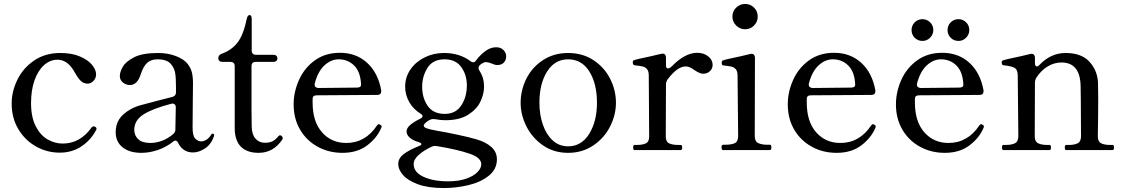

<svg xmlns="http://www.w3.org/2000/svg" viewBox="-20 -759 5686 971"><path d="M39 -236Q39 -296 67.5 -355Q96 -414 152 -452.5Q208 -491 285 -491Q343 -491 384 -473.5Q425 -456 445.5 -431Q466 -406 466 -383Q466 -364 453 -350Q440 -336 423 -336Q403 -336 388.5 -350Q374 -364 358 -393Q323 -457 271 -457Q233 -457 202.5 -429.5Q172 -402 154.5 -352.5Q137 -303 137 -238Q137 -167 160.5 -121Q184 -75 220.5 -54Q257 -33 297 -33Q385 -33 443 -114Q448 -120 453 -120Q458 -120 461 -118Q468 -114 468 -108Q468 -104 466 -101Q439 -50 391.5 -18.5Q344 13 282 13Q218 13 162.5 -18Q107 -49 73 -105.5Q39 -162 39 -236Z M1063 -76 1062 -70Q1048 -29 1017 -8.5Q986 12 956 12Q905 12 881 -36Q875 -48 868 -48Q861 -48 856 -43Q821 -15 778.5 -0.5Q736 14 695 14Q635 14 600 -14Q565 -42 565 -90Q565 -128 582.5 -155.5Q600 -183 638 -205Q660 -218 689.5 -226.5Q719 -235 778 -250Q835 -264 852 -269Q870 -274 870 -292V-317Q870 -368 865.5 -391.5Q861 -415 846 -433Q826 -459 777 -459Q744 -459 724.5 -441.5Q705 -424 692 -384Q675 -329 637 -329Q618 -329 602 -341.5Q586 -354 586 -375Q586 -394 600.5 -420.5Q615 -447 657.5 -469Q700 -491 779 -491Q829 -491 869.5 -475.5Q910 -460 929 -436Q945 -415 950.5 -392.5Q956 -370 956 -337Q956 -282 955 -245L954 -113Q954 -71 968 -57.5Q982 -44 997 -44Q1010 -44 1023.5 -52Q1037 -60 1048 -78Q1051 -83 1055 -83Q1063 -83 1063 -76ZM857 -82Q867 -92 867 -102V-111L869 -215Q869 -227 862.5 -232Q856 -237 845 -234Q750 -209 704.5 -179.5Q659 -150 659 -102Q659 -74 679 -55Q699 -36 741 -36Q770 -36 800.5 -47.5Q831 -59 857 -82Z M1167 -112V-425Q1167 -435 1161.5 -440.5Q1156 -446 1146 -446H1105Q1095 -446 1089.5 -451Q1084 -456 1084 -464Q1084 -481 1101 -487Q1151 -505 1181 -543.5Q1211 -582 1228 -664Q1232 -683 1243 -683Q1248 -683 1250.5 -677.5Q1253 -672 1253 -662V-503Q1253 -493 1258.5 -487.5Q1264 -482 1274 -482H1362Q1372 -482 1377.5 -477Q1383 -472 1383 -464Q1383 -456 1377.5 -451Q1372 -446 1362 -446H1273Q1263 -446 1257.5 -440.5Q1252 -435 1252 -425V-205L1253 -118Q1254 -78 1272.5 -57.5Q1291 -37 1319 -37Q1342 -37 1357 -44Q1372 -51 1387 -69Q1392 -75 1396 -75Q1401 -75 1405.5 -70Q1410 -65 1410 -60Q1410 -56 1408 -54Q1363 14 1288 14Q1229 14 1198 -17.5Q1167 -49 1167 -112Z M1910 -119Q1910 -116 1907 -110Q1886 -61 1836.5 -23.5Q1787 14 1712 14Q1643 14 1586.5 -17Q1530 -48 1497.5 -103.5Q1465 -159 1465 -231Q1465 -294 1492 -354.5Q1519 -415 1572 -453.5Q1625 -492 1699 -492Q1781 -492 1836.5 -441.5Q1892 -391 1908 -302V-298Q1908 -279 1888 -279L1582 -277Q1561 -277 1561 -259V-240Q1561 -144 1608.5 -90Q1656 -36 1731 -36Q1828 -36 1887 -125Q1891 -131 1896 -131Q1899 -131 1905 -127Q1910 -124 1910 -119ZM1572 -338Q1571 -336 1571 -331Q1571 -323 1576.5 -318.5Q1582 -314 1591 -314L1785 -316Q1795 -316 1800.5 -319.5Q1806 -323 1806 -329Q1804 -394 1772 -426.5Q1740 -459 1693 -459Q1654 -459 1621 -428.5Q1588 -398 1572 -338Z M2540 -474Q2540 -456 2528.5 -443Q2517 -430 2494 -430Q2484 -430 2466 -438Q2447 -445 2438 -445Q2426 -445 2408 -431Q2400 -423 2400 -415Q2400 -409 2405 -401Q2428 -366 2428 -321Q2428 -285 2410 -246Q2392 -207 2348 -179Q2304 -151 2232 -151Q2209 -151 2182 -156Q2178 -157 2171 -157Q2162 -157 2154 -153Q2140 -146 2131.5 -137.5Q2123 -129 2123 -124Q2123 -116 2136.5 -110.5Q2150 -105 2189 -98Q2231 -91 2292.5 -78Q2354 -65 2391 -54Q2436 -41 2464.5 -16Q2493 9 2493 47Q2493 97 2451.5 130Q2410 163 2348 177.5Q2286 192 2225 192Q2146 192 2094 173Q2042 154 2018 126Q1994 98 1994 71Q1994 42 2020 21.5Q2046 1 2100 -21Q2111 -25 2111 -30Q2111 -36 2098 -40Q2067 -49 2051.5 -63.5Q2036 -78 2036 -94Q2036 -111 2054.5 -127Q2073 -143 2106 -159Q2117 -165 2117 -171Q2117 -178 2107 -184Q2070 -207 2049.5 -243Q2029 -279 2029 -321Q2029 -369 2056 -408Q2083 -447 2128 -469Q2173 -491 2225 -491Q2304 -491 2359 -450Q2366 -444 2373 -444Q2382 -444 2388 -454Q2409 -482 2435 -501Q2461 -520 2489 -520Q2513 -520 2526.5 -505.5Q2540 -491 2540 -474ZM2341 -327Q2341 -380 2313 -419.5Q2285 -459 2228 -459Q2169 -459 2142 -416Q2115 -373 2115 -320Q2115 -264 2143 -223.5Q2171 -183 2229 -183Q2285 -183 2313 -226Q2341 -269 2341 -327ZM2351 17Q2293 -3 2190 -20Q2187 -21 2181 -21Q2171 -21 2163 -17Q2124 1 2098 24Q2072 47 2072 71Q2072 112 2121.5 135Q2171 158 2246 158Q2300 158 2338 144.5Q2376 131 2395 111Q2414 91 2414 72Q2414 37 2351 17Z M2613 -239Q2613 -303 2642 -361Q2671 -419 2726 -455Q2781 -491 2853 -491Q2926 -491 2981 -455Q3036 -419 3065.5 -361Q3095 -303 3095 -239Q3095 -178 3065.5 -119.5Q3036 -61 2980.5 -23.5Q2925 14 2853 14Q2781 14 2726.5 -23.5Q2672 -61 2642.5 -119.5Q2613 -178 2613 -239ZM2999 -239Q2999 -336 2960.5 -397.5Q2922 -459 2853 -459Q2786 -459 2747 -397.5Q2708 -336 2708 -239Q2708 -179 2725.5 -128.5Q2743 -78 2775.5 -48.5Q2808 -19 2853 -19Q2921 -19 2960 -82.5Q2999 -146 2999 -239Z M3584 -431Q3584 -412 3570 -399Q3556 -386 3536 -386Q3519 -386 3493 -404Q3480 -413 3470 -418Q3460 -423 3448 -423Q3405 -423 3356 -357Q3348 -345 3348 -331L3347 -69Q3347 -42 3364 -34Q3381 -26 3410 -26H3422Q3430 -26 3430 -13Q3430 0 3422 0H3189Q3182 0 3182 -13Q3182 -26 3189 -26H3201Q3230 -26 3246.5 -34Q3263 -42 3263 -69L3261 -378Q3261 -399 3252 -409.5Q3243 -420 3229.5 -423Q3216 -426 3189 -429Q3180 -430 3180 -445Q3180 -452 3185 -454Q3196 -459 3269 -474Q3337 -490 3325 -487L3331 -488Q3339 -488 3343.5 -482.5Q3348 -477 3348 -468V-428Q3348 -413 3358 -413Q3367 -413 3379 -425Q3409 -456 3441.5 -474Q3474 -492 3506 -492Q3539 -492 3561.5 -474Q3584 -456 3584 -431Z M3684 -675Q3684 -702 3703 -720.5Q3722 -739 3748 -739Q3775 -739 3793.5 -720.5Q3812 -702 3812 -675Q3812 -649 3793.5 -630Q3775 -611 3748 -611Q3722 -611 3703 -630Q3684 -649 3684 -675ZM3637 0Q3629 0 3629 -14Q3629 -27 3637 -27H3649Q3679 -27 3696 -35Q3713 -43 3713 -71L3710 -377Q3710 -398 3701.5 -408.5Q3693 -419 3679.5 -422Q3666 -425 3639 -428Q3633 -429 3631.5 -432Q3630 -435 3630 -441Q3630 -446 3631 -449Q3632 -452 3635 -453Q3646 -458 3719 -473Q3787 -489 3775 -486L3781 -487Q3789 -487 3793.5 -481.5Q3798 -476 3798 -467L3797 -71Q3797 -44 3814.5 -35.5Q3832 -27 3861 -27H3874Q3881 -27 3881 -14Q3881 0 3874 0Z M4409 -119Q4409 -116 4406 -110Q4385 -61 4335.5 -23.5Q4286 14 4211 14Q4142 14 4085.5 -17Q4029 -48 3996.5 -103.5Q3964 -159 3964 -231Q3964 -294 3991 -354.5Q4018 -415 4071 -453.5Q4124 -492 4198 -492Q4280 -492 4335.5 -441.5Q4391 -391 4407 -302V-298Q4407 -279 4387 -279L4081 -277Q4060 -277 4060 -259V-240Q4060 -144 4107.5 -90Q4155 -36 4230 -36Q4327 -36 4386 -125Q4390 -131 4395 -131Q4398 -131 4404 -127Q4409 -124 4409 -119ZM4071 -338Q4070 -336 4070 -331Q4070 -323 4075.5 -318.5Q4081 -314 4090 -314L4284 -316Q4294 -316 4299.5 -319.5Q4305 -323 4305 -329Q4303 -394 4271 -426.5Q4239 -459 4192 -459Q4153 -459 4120 -428.5Q4087 -398 4071 -338Z M4956 -119Q4956 -116 4953 -110Q4932 -61 4882.5 -23.5Q4833 14 4758 14Q4689 14 4632.5 -17Q4576 -48 4543.5 -103.5Q4511 -159 4511 -231Q4511 -294 4538 -354.5Q4565 -415 4618 -453.5Q4671 -492 4745 -492Q4827 -492 4882.5 -441.5Q4938 -391 4954 -302V-298Q4954 -279 4934 -279L4628 -277Q4607 -277 4607 -259V-240Q4607 -144 4654.5 -90Q4702 -36 4777 -36Q4874 -36 4933 -125Q4937 -131 4942 -131Q4945 -131 4951 -127Q4956 -124 4956 -119ZM4618 -338Q4617 -336 4617 -331Q4617 -323 4622.5 -318.5Q4628 -314 4637 -314L4831 -316Q4841 -316 4846.5 -319.5Q4852 -323 4852 -329Q4850 -394 4818 -426.5Q4786 -459 4739 -459Q4700 -459 4667 -428.5Q4634 -398 4618 -338ZM4645 -662Q4622 -662 4606 -646Q4590 -630 4590 -607Q4590 -584 4606 -568Q4622 -552 4645 -552Q4668 -552 4684 -568.5Q4700 -585 4700 -607Q4700 -630 4684 -646Q4668 -662 4645 -662ZM4827 -662Q4804 -662 4788 -646Q4772 -630 4772 -607Q4772 -584 4788 -568Q4804 -552 4827 -552Q4850 -552 4866 -568.5Q4882 -585 4882 -607Q4882 -630 4866 -646Q4850 -662 4827 -662Z M5606 -26Q5614 -26 5614 -13Q5614 0 5606 0H5372Q5365 0 5365 -13Q5365 -26 5372 -26H5386Q5414 -26 5430.5 -34.5Q5447 -43 5447 -70L5446 -253L5445 -323Q5443 -443 5348 -443Q5312 -443 5279 -423.5Q5246 -404 5221 -366Q5214 -353 5214 -340L5213 -70Q5213 -43 5230 -34.5Q5247 -26 5276 -26H5288Q5295 -26 5295 -13Q5295 0 5288 0H5055Q5047 0 5047 -13Q5047 -26 5055 -26H5067Q5096 -26 5113 -34.5Q5130 -43 5130 -70L5127 -377Q5127 -407 5110.5 -416Q5094 -425 5055 -429Q5049 -430 5047.5 -434Q5046 -438 5046 -445Q5046 -451 5051 -453Q5062 -458 5135 -473Q5203 -489 5191 -486L5197 -487Q5205 -487 5209.5 -481.5Q5214 -476 5214 -467V-440Q5214 -432 5216.5 -427.5Q5219 -423 5223 -423Q5231 -423 5238 -432Q5295 -491 5369 -491Q5449 -491 5489.5 -447Q5530 -403 5533 -340Q5534 -320 5534 -261Q5534 -180 5532 -70Q5532 -43 5548.5 -34.5Q5565 -26 5594 -26Z"/></svg>

Font: Shippori Mincho B1 Medium
Style: Regular
Weight: 500
Designer: FONTDASU
Foundry: FONTDASU / Google Inc. / but / Adobe
Version: Version 3.110; ttfautohint (v1.8.3)